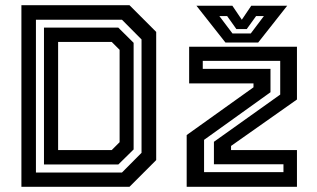

<svg xmlns="http://www.w3.org/2000/svg" viewBox="-20 -720 1220 740"><path d="M62.5 0V-700H479L582 -597V-103L479 0ZM204 -141.5H410.5L441 -172V-528L410.5 -558.5H204ZM118.5 -55H450L525.5 -131V-568L450 -644H118.5ZM149.5 -86V-613.5H436L495 -555V-144L436 -86ZM766.5 -56.5H1072.5V-87H804.5V-173.5L1060 -355.5V-485.5H761.5V-454.5H1022.5V-364.5L766.5 -181ZM699.5 0V-199.5L957 -383.5V-398.5H709V-540H1124.5V-336.5L870.5 -157.5V-141.5H1124.5V0ZM849 -556 737 -698H875.5L912 -644L948.5 -698H1087L975 -556ZM876 -591H946.5L997 -658H967L931 -608H891L855.5 -658H825.5Z"/></svg>

Font: Tourney Thin SemiBold
Style: Regular
Weight: 600
Version: Version 1.015